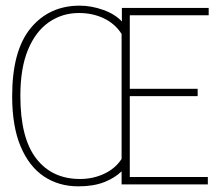

<svg xmlns="http://www.w3.org/2000/svg" viewBox="-20 -652 790 679"><path d="M257 7Q188 7 135.5 -28Q83 -63 53 -134Q23 -205 23 -312Q23 -473 88.5 -552.5Q154 -632 262 -632Q303 -632 345 -617Q387 -602 411 -576V-624H718V-598H439V-338H679V-312H439V-26H715V0H410V-46Q385 -22 347.5 -7.5Q310 7 257 7ZM263 -19Q309 -19 348.5 -37.5Q388 -56 410 -90V-532Q387 -568 347.5 -587Q308 -606 259 -606Q200 -606 153 -573.5Q106 -541 79 -476Q52 -411 52 -313Q52 -164 108 -91.5Q164 -19 263 -19Z"/></svg>

Font: Inconsolata ExtraExpanded ExtraLight
Style: Regular
Weight: 200
Width: 8
Monospace: yes
Designer: Raph Levien, Cyreal, Brenton Simpson
Foundry: Raph Levien, Cyreal, Google
Version: Version 3.100; ttfautohint (v1.8.4.7-5d5b)